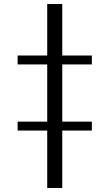

<svg xmlns="http://www.w3.org/2000/svg" viewBox="-20 -808 540 947"><path d="M212.9 -788.1H287.1V-534.2H433.1V-490.2H287.1V-208H433.1V-164.1H287.1V119.1H212.9V-164.1H66.9V-208H212.9V-490.2H66.9V-534.2H212.9Z"/></svg>

Font: BIZ UDMincho
Style: Regular
Weight: 400
Monospace: yes
Designer: TypeBank Co., Ltd.
Foundry: Morisawa Inc.
Version: Version 1.06